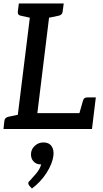

<svg xmlns="http://www.w3.org/2000/svg" viewBox="-20 -739 588 1100"><path d="M72 0 161 -719H271L194 -91H518L507 0ZM428 -66 455 -161Q458 -172 464.5 -176.5Q471 -181 481 -181H529L518 -91ZM0 0 5 -46Q6 -56 12 -62Q18 -68 28 -70L99 -85L101 0ZM189 -719 167 -634 99 -649Q89 -651 85 -657Q81 -663 82 -673L88 -719ZM345 -719 339 -673Q338 -663 332 -657Q326 -651 316 -649L244 -634L243 -719ZM163 341 148 325Q145 321 143.5 317.5Q142 314 142 309Q143 302 152 295Q165 281 186.5 256Q208 231 216 203Q216 203 214 203Q212 203 211 203Q185 202 170 183.5Q155 165 158 137Q161 112 181.5 94.5Q202 77 229 77Q261 77 275.5 98.5Q290 120 286 153Q280 200 246 252.5Q212 305 163 341Z"/></svg>

Font: Aleo Medium
Style: Italic
Weight: 500
Italic angle: -7°
Designer: Alessio Laiso
Foundry: Alessio Laiso
Version: Version 2.001;gftools[0.9.29]